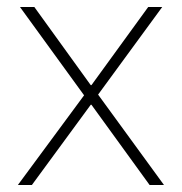

<svg xmlns="http://www.w3.org/2000/svg" viewBox="-20 -528 519 548"><path d="M31 0 220 -256 37 -508H78L239 -285H241L403 -508H443L260 -258L448 0H407L241 -229H239L71 0Z"/></svg>

Font: IBM Plex Sans Thai ExtLt
Style: Regular
Weight: 200
Designer: Mike Abbink, Paul van der Laan, Pieter van Rosmalen, Ben Mitchell, Mark Frömberg
Foundry: Bold Monday
Version: Version 1.2